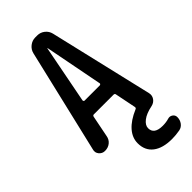

<svg xmlns="http://www.w3.org/2000/svg" viewBox="-291 -796 1082 1082"><g transform="rotate(-45 250.0 -255.0)"><path d="M246.1 -638.7 178.7 -291Q178.7 -288.1 180.7 -285.2Q182.6 -282.2 185.5 -282.2H307.6Q310.5 -282.2 313.5 -285.2Q316.4 -288.1 315.4 -291L248 -638.7Q248 -639.6 247.1 -639.6Q246.1 -639.6 246.1 -638.7ZM67.4 0Q45.9 0 32.2 -16.6Q18.6 -33.2 24.4 -53.7L170.9 -674.8Q176.8 -699.2 196.8 -714.8Q216.8 -730.5 241.2 -730.5H256.8Q282.2 -730.5 301.8 -714.8Q321.3 -699.2 327.1 -674.8L472.7 -54.7Q477.5 -33.2 465.3 -15.6Q453.1 2 430.7 6.8Q381.8 16.6 355.5 37.1Q329.1 57.6 329.1 81.1Q329.1 129.9 397.5 129.9Q424.8 129.9 447.3 123Q462.9 118.2 476.6 127.4Q490.2 136.7 490.2 153.3Q490.2 175.8 477.5 192.9Q464.8 210 444.3 213.9Q413.1 219.7 381.8 219.7Q308.6 219.7 268.1 188.5Q227.5 157.2 227.5 99.6Q227.5 55.7 259.8 19Q292 -17.6 353.5 -43.9Q362.3 -46.9 361.3 -55.7L335.9 -181.6Q335 -189.5 326.2 -190.4H168Q160.2 -190.4 158.2 -181.6L132.8 -53.7Q128.9 -29.3 110.8 -14.6Q92.8 0 67.4 0Z"/></g></svg>

Font: Rounded Mgen+ 2m medium
Style: Regular
Weight: 500
Designer: [Source Han Sans]
Ryoko NISHIZUKA  (kana & ideographs); Paul D. Hunt (Latin, Greek & Cyrillic); Wenlong ZHANG  (bopomofo
Version: Version 1.059.20150602